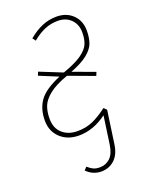

<svg xmlns="http://www.w3.org/2000/svg" viewBox="-138 -599 664 866"><g transform="rotate(-20 194.0 -166.0)"><path d="M222 -272 328 -233 321 -216 197 -262Q138 -241 107.5 -216.5Q77 -192 67 -166.5Q57 -141 57 -106Q57 -61 85 -36Q113 -11 157 -11Q198 -11 231 -25.5Q264 -40 302 -69L315 -56L293 98Q287 147 260.5 172Q234 197 196 197Q156 197 126 167L139 153Q152 165 164.5 171Q177 177 196 177Q225 177 245.5 157.5Q266 138 272 96L291 -38Q226 10 157 10Q103 10 68.5 -22Q34 -54 34 -106Q34 -161 61 -199.5Q88 -238 164 -270L74 -307L81 -324L188 -281H190Q250 -302 280 -323.5Q310 -345 319.5 -367.5Q329 -390 329 -422Q329 -461 305 -485Q281 -509 242 -509Q209 -509 180 -497Q151 -485 119 -459L108 -474Q142 -502 174.5 -515.5Q207 -529 243 -529Q291 -529 321 -499.5Q351 -470 351 -423Q351 -390 342.5 -365Q334 -340 305.5 -316.5Q277 -293 222 -272Z"/></g></svg>

Font: Fira Sans Extra Condensed Thin
Style: Italic
Weight: 250
Width: 3
Italic angle: -8°
Designer: Carrois Corporate & Edenspiekermann AG
Foundry: Carrois Corporate GbR & Edenspiekermann AG
Version: Version 4.203